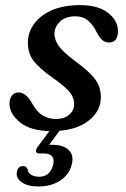

<svg xmlns="http://www.w3.org/2000/svg" viewBox="-20 -488 478 730"><path d="M192.5 -35.5Q224 -35.5 243 -51.8Q262 -68 262 -93Q262 -115 246.8 -135.5Q231.5 -156 183.5 -190Q129 -228.5 107.8 -256.5Q86.5 -284.5 86 -324.5Q85.5 -363.5 108.8 -396.2Q132 -429 176.5 -448.8Q221 -468.5 284 -468.5Q353.5 -468.5 391 -439Q428.5 -409.5 428.5 -369.5Q428.5 -326.5 394 -326.5Q380.5 -326.5 369.5 -335.2Q358.5 -344 347 -366.5Q333 -395 313.8 -410.5Q294.5 -426 266.5 -426Q230 -426 208.5 -406.2Q187 -386.5 187 -358Q187.5 -336.5 202.8 -314Q218 -291.5 264.5 -256.5Q304 -227.5 325.2 -205.8Q346.5 -184 354.8 -164.2Q363 -144.5 363.5 -120.5Q364 -64 313.8 -26.8Q263.5 10.5 175.5 10.5Q98 10.5 57 -22.2Q16 -55 16 -94Q16.5 -114 25.8 -125.2Q35 -136.5 50 -136.5Q79 -136.5 101.5 -96Q119.5 -63 142.2 -49.2Q165 -35.5 192.5 -35.5ZM181 -7.5H218.5L167 62.5Q172 62.5 177.5 62.5Q221.5 62.5 241.8 82.8Q262 103 252.5 138.5Q243 176 209 198.5Q175 221 126 221Q84.5 221 61.8 204.2Q39 187.5 44.5 163.5Q49.5 143.5 67.5 143.5Q79.5 143 84.5 154.5Q87 170.5 99.5 177.2Q112 184 129 184Q170.5 184 182 138.5Q187 119 178.5 107.2Q170 95.5 147.5 95.5H130Q118 95.5 117 88Q116 80.5 123.5 70Z"/></svg>

Font: Fraunces 9pt S050
Style: Italic
Weight: 400
Italic angle: -16°
Version: Version 1.000; ttfautohint (v1.8.3)